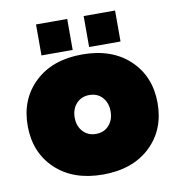

<svg xmlns="http://www.w3.org/2000/svg" viewBox="-82 -800 824 885"><g transform="rotate(-10 330.0 -357.5)"><path d="M330 -180Q368 -180 391 -205.5Q414 -231 414 -271Q414 -311 391 -336.5Q368 -362 330 -362Q293 -362 269.5 -336.5Q246 -311 246 -271Q246 -231 269.5 -205.5Q293 -180 330 -180ZM330 10Q191 10 108.5 -68Q26 -146 26 -271Q26 -396 108.5 -474Q191 -552 330 -552Q469 -552 551.5 -474Q634 -396 634 -271Q634 -146 551.5 -68Q469 10 330 10ZM515 -580H368V-725H515ZM291 -580H145V-725H291Z"/></g></svg>

Font: YamahaIndonesia935. App Black
Style: Regular
Weight: 900
Designer: Dalton Maag Ltd
Foundry: Dalton Maag Ltd
Version: Version 1.002; January 01, 2024; Regular/Italic